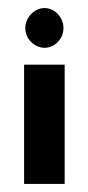

<svg xmlns="http://www.w3.org/2000/svg" viewBox="-20 -458 219 478"><path d="M43 -388C43 -361 66 -339 91 -339C116 -339 138 -361 138 -388C138 -415 116 -438 91 -438C66 -438 43 -415 43 -388ZM40 0H141V-297H40Z"/></svg>

Font: Hussar Tani
Style: Bold
Weight: 700
Foundry: Cannot Into Space Fonts
Version: Version 0.92